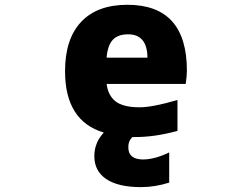

<svg xmlns="http://www.w3.org/2000/svg" viewBox="-20 -555 1040 794"><path d="M420.9 -316.4H589.8Q588.9 -413.1 509.8 -413.1Q466.8 -413.1 445.8 -389.6Q424.8 -366.2 420.9 -316.4ZM563.5 218.8Q468.8 218.8 419.4 185.5Q370.1 152.3 370.1 90.8Q370.1 35.2 409.2 -6.8Q249 -54.7 249 -260.7Q249 -393.6 315.4 -464.4Q381.8 -535.2 506.8 -535.2Q752.9 -535.2 752.9 -262.7Q752.9 -242.2 748 -208H420.9Q426.8 -160.2 458 -135.7Q489.3 -111.3 557.6 -111.3Q611.3 -111.3 713.9 -141.6V-13.7Q617.2 12.7 535.2 11.7H527.3Q509.8 29.3 510.7 54.7Q510.7 103.5 570.3 104.5Q620.1 104.5 679.7 75.2V200.2Q620.1 218.8 563.5 218.8Z"/></svg>

Font: GenEi Gothic M Heavy
Style: Regular
Weight: 800
Designer: o_tamon (Modified); [Source Han Sans]
Ryoko NISHIZUKA  (kana & ideographs); Paul D. Hunt (Latin, Greek & Cyrillic); Wenl
Version: Version 1.1a;Original Version 1.004